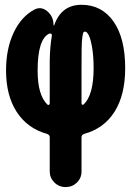

<svg xmlns="http://www.w3.org/2000/svg" viewBox="-20 -550 540 790"><path d="M324.2 -120.1Q365.2 -159.2 365.2 -269.5Q365.2 -316.4 359.4 -352.1Q353.5 -387.7 345.7 -403.8Q337.9 -419.9 330.1 -419.9Q325.2 -419.9 323.2 -416.5Q321.3 -413.1 318.8 -397.5Q316.4 -381.8 315.9 -350.1Q315.4 -318.4 315.4 -259.8V-124Q315.4 -120.1 318.8 -119.1Q322.3 -118.2 324.2 -120.1ZM193.4 -403.3Q194.3 -407.2 191.4 -410.2Q188.5 -413.1 183.6 -412.1Q134.8 -390.6 134.8 -259.8Q134.8 -157.2 175.8 -119.1Q177.7 -117.2 181.2 -118.7Q184.6 -120.1 184.6 -124V-299.8Q185.5 -357.4 193.4 -403.3ZM495.1 -269.5Q495.1 -160.2 451.7 -90.8Q408.2 -21.5 326.2 1Q315.4 4.9 315.4 14.6V155.3Q315.4 182.6 296.4 201.2Q277.3 219.7 250 219.7Q222.7 219.7 203.6 200.7Q184.6 181.6 184.6 155.3V14.6Q184.6 4.9 173.8 1Q92.8 -21.5 48.8 -89.4Q4.9 -157.2 4.9 -259.8Q4.9 -349.6 36.1 -415.5Q67.4 -481.4 120.1 -509.8Q148.4 -525.4 174.3 -503.9Q200.2 -482.4 200.2 -447.3Q200.2 -445.3 201.2 -445.3Q202.1 -445.3 203.1 -446.3Q232.4 -530.3 315.4 -530.3Q398.4 -530.3 446.8 -461.9Q495.1 -393.6 495.1 -269.5Z"/></svg>

Font: Rounded-X Mgen+ 1mn bold
Style: Bold
Weight: 700
Designer: [Source Han Sans]
Ryoko NISHIZUKA  (kana & ideographs); Paul D. Hunt (Latin, Greek & Cyrillic); Wenlong ZHANG  (bopomofo
Version: Version 1.059.20150602